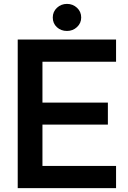

<svg xmlns="http://www.w3.org/2000/svg" viewBox="-20 -966 659 986"><path d="M576 0H71V-763H576V-649H198V-439H534V-326H198V-114H576ZM251 -876Q251 -906 272.5 -926Q294 -946 324 -946Q354 -946 375.5 -926Q397 -906 397 -876Q397 -847 375.5 -827Q354 -807 324 -807Q293 -807 272 -826.5Q251 -846 251 -876Z"/></svg>

Font: Open Sauce One SemiBold
Style: Regular
Weight: 600
Designer: Alfredo Marco Pradil
Foundry: Creative Sauce Fz LLC
Version: Version 1.477